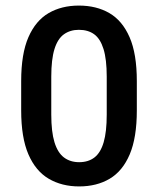

<svg xmlns="http://www.w3.org/2000/svg" viewBox="-20 -666 567 689"><path d="M471 -375V-270Q471 -172 445.5 -112Q420 -52 373.5 -24.5Q327 3 264 3Q202 3 155 -24.5Q108 -52 82 -112Q56 -172 56 -270V-375Q56 -473 82 -532.5Q108 -592 154.5 -619Q201 -646 263 -646Q326 -646 372.5 -619Q419 -592 445 -532.5Q471 -473 471 -375ZM363 -255V-391Q363 -453 351.5 -490Q340 -527 318 -543Q296 -559 263 -559Q232 -559 209.5 -543Q187 -527 175.5 -490Q164 -453 164 -391V-255Q164 -193 175.5 -155.5Q187 -118 209.5 -101Q232 -84 264 -84Q297 -84 319 -101Q341 -118 352 -155.5Q363 -193 363 -255Z"/></svg>

Font: Placeholder Sans Medium
Style: Regular
Weight: 500
Designer: The Branx Europe S.L
Version: Version 1.006;Fontself Maker 3.5.7